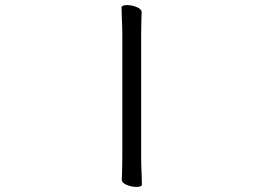

<svg xmlns="http://www.w3.org/2000/svg" viewBox="-20 -725 1040 755"><path d="M459 -657 458 -695Q458 -705 480 -705Q499 -705 518 -697Q537 -689 537 -677Q537 -661 536 -649L535 -588V-106Q535 -80 537 -38L538 0Q538 10 516 10Q497 10 478 2Q459 -6 459 -18Q459 -34 460 -46L461 -107V-589Q461 -615 459 -657Z"/></svg>

Font: Iansui 0.93
Style: Regular
Weight: 400
Designer: But Ko / Fontworks Inc.
Foundry: zi-hi.com / Fontworks Inc.
Version: Version 0.931